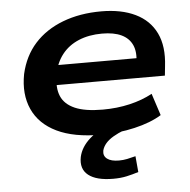

<svg xmlns="http://www.w3.org/2000/svg" viewBox="-51 -555 796 803"><g transform="rotate(-5 347.0 -153.0)"><path d="M357 10Q244 10 172.5 -24.5Q101 -59 72 -123Q43 -187 59 -271Q76 -346 122.5 -397.5Q169 -449 241 -476.5Q313 -504 403 -504Q487 -504 546 -475.5Q605 -447 632 -391Q659 -335 649 -252L645 -213H164L176 -296H557L531 -276Q538 -322 524.5 -351.5Q511 -381 479.5 -396Q448 -411 398 -411Q343 -411 300 -393Q257 -375 230 -340.5Q203 -306 194 -257V-252Q185 -201 200 -166Q215 -131 257.5 -112.5Q300 -94 374 -94Q434 -94 487.5 -106.5Q541 -119 583 -142L613 -50Q568 -22 499 -6Q430 10 357 10ZM393 198Q322 198 288.5 171.5Q255 145 265 95Q274 54 311.5 20.5Q349 -13 421 -39L454 0Q430 9 409.5 21Q389 33 377 47Q365 61 361 77Q357 99 373.5 111.5Q390 124 423 124Q441 124 457.5 120.5Q474 117 493 112L499 179Q474 187 449 192.5Q424 198 393 198Z"/></g></svg>

Font: Nunito Sans 10pt Expanded
Style: Bold Italic
Weight: 700
Width: 7
Italic angle: -9°
Designer: Vernon Adams
Foundry: Vernon Adams
Version: Version 3.101;gftools[0.9.27]